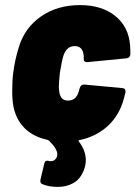

<svg xmlns="http://www.w3.org/2000/svg" viewBox="-20 -548 532 754"><path d="M293 -202Q298 -217 311 -216L461 -202Q474 -201 473 -186L467 -163Q450 -97 404.5 -54.5Q359 -12 293 2Q290 2 289 4Q288 6 290 8Q317 44 317 81Q317 100 309 121Q295 156 268 171Q241 186 207 186Q172 186 146 175Q136 171 139 157L154 94Q156 86 160.5 84Q165 82 172 84Q174 85 179 85Q196 85 203 69Q205 63 205 58Q205 36 172 4L166 1Q104 -12 68.5 -53.5Q33 -95 29 -160Q28 -170 28 -192Q28 -234 32 -262Q38 -312 54 -363Q77 -439 141 -483.5Q205 -528 294 -528Q380 -528 433 -485Q486 -442 491 -368Q492 -357 492 -335Q491 -321 477 -319L323 -304H321Q315 -304 311.5 -307.5Q308 -311 309 -318Q309 -330 308 -335Q303 -367 273 -367Q243 -367 230 -332Q223 -312 215 -261Q211 -221 211 -208Q211 -200 213 -186Q218 -153 247 -153Q279 -153 289 -188Z"/></svg>

Font: Barlow Semi Condensed Black
Style: Italic
Weight: 900
Width: 4
Italic angle: -7°
Designer: Jeremy Tribby
Foundry: Tribby Type
Version: Version 1.408